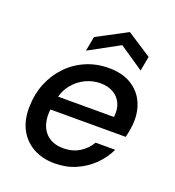

<svg xmlns="http://www.w3.org/2000/svg" viewBox="-131 -812 844 928"><g transform="rotate(20 290.5 -348.5)"><path d="M253 12Q189 12 141.5 -15Q94 -42 69 -90.5Q44 -139 46 -205Q47 -269 69.5 -324.5Q92 -380 132 -422Q172 -464 226 -487.5Q280 -511 344 -511Q411 -511 456.5 -484.5Q502 -458 524.5 -413Q547 -368 546 -313Q546 -293 542 -269Q538 -245 533 -226H121L133 -297H447Q452 -339 438 -368Q424 -397 396.5 -412.5Q369 -428 331 -428Q291 -428 253.5 -410Q216 -392 189 -357Q162 -322 153 -269L148 -240Q139 -191 150.5 -152.5Q162 -114 192 -92.5Q222 -71 267 -71Q315 -71 350.5 -93Q386 -115 406 -150H507Q485 -104 448 -67.5Q411 -31 361.5 -9.5Q312 12 253 12ZM210 -552 224 -627 379 -709 505 -627 491 -552 366 -637Z"/></g></svg>

Font: DM Sans 20pt Medium
Style: Italic
Weight: 500
Italic angle: -10°
Version: Version 4.004;gftools[0.9.30]